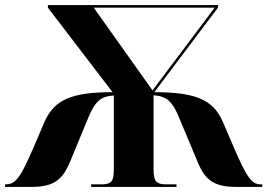

<svg xmlns="http://www.w3.org/2000/svg" viewBox="-20 -734 1050 754"><path d="M0 0H103C189 0 224 -26 254 -96L328 -275C354 -337 377 -356 427 -359V-67C427 -20 416 -10 377 -10H338V0H673V-10H634C595 -10 583 -20 583 -70V-360C634 -356 656 -337 682 -275L757 -96C786 -26 822 0 908 0H1010V-10H1004C967 -10 948 -41 900 -151L855 -256C817 -343 747 -372 586 -372L836 -704V-714H168V-704L422 -372C264 -372 194 -344 155 -256L110 -151C62 -41 43 -10 3 -10H0ZM579 -379 348 -704H823Z"/></svg>

Font: Noto Serif Display ExtraBold
Style: Regular
Weight: 800
Designer: Monotype Design Team
Foundry: Monotype Imaging Inc.
Version: Version 2.009